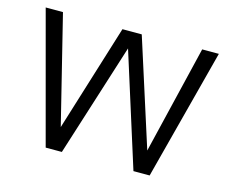

<svg xmlns="http://www.w3.org/2000/svg" viewBox="-80 -639 897 750"><g transform="rotate(15 368.0 -263.5)"><path d="M159.7 0.5 18.1 -528.3H87.9L195.8 -92.3L329.6 -523.9H407.7L545.9 -91.3L650.9 -528.3H718.3L580.1 0.5H514.6L370.1 -457L225.1 0.5Z"/></g></svg>

Font: Comme Light
Style: Regular
Weight: 300
Version: Version 1.000;gftools[0.9.27]